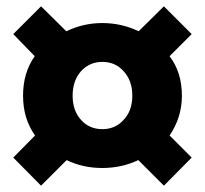

<svg xmlns="http://www.w3.org/2000/svg" viewBox="-20 -680 649 608"><path d="M22 -181 91 -251Q53 -304 53 -377Q53 -450 90 -502L22 -572L110 -660L190 -581Q244 -607 304 -607Q365 -607 419 -581L499 -660L587 -572L517 -502Q556 -451 556 -377Q556 -308 517 -251L587 -181L499 -92L418 -173Q365 -148 304 -148Q242 -148 191 -173L110 -92ZM371 -300Q399 -329 399 -377Q399 -425 371 -455Q345 -484 304 -484Q264 -484 237 -455Q210 -425 210 -377Q210 -329 237 -300Q263 -271 304 -271Q345 -271 371 -300Z"/></svg>

Font: Source Han Sans CN Heavy
Style: Bold
Weight: 900
Designer: Ryoko NISHIZUKA (kana & ideographs); Paul D. Hunt (Latin, Greek & Cyrillic); Wenlong ZHANG (bopomofo); Sandoll Communica
Foundry: Adobe Systems Incorporated
Version: Version 1.000;PS 1;hotconv 1.0.78;makeotf.lib2.5.61930